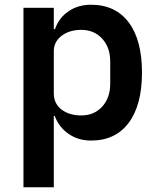

<svg xmlns="http://www.w3.org/2000/svg" viewBox="-20 -580 667 810"><path d="M79 210V-547H207V-457H212Q228 -504 268.5 -532Q309 -560 364 -560Q467 -560 523 -485.5Q579 -411 579 -274Q579 -137 523 -62Q467 13 364 13Q310 13 269 -15.5Q228 -44 211 -91H207V210ZM445 -227V-320Q445 -380 411 -417Q377 -454 323 -454Q273 -454 240 -429Q207 -404 207 -364V-186Q207 -143 239.5 -118Q272 -93 323 -93Q377 -93 411 -130Q445 -167 445 -227Z"/></svg>

Font: IBM Plex Sans JP SemiBold
Style: Regular
Weight: 600
Designer: Mike Abbink; Paul van der Laan; Pieter van Rosmalen; Wujin Sim; Yejin Wi; Jinhee Kim; Boomi Park; Yona Kim; Kichan Ma
Foundry: Sandoll Inc.
Version: Version 1.001